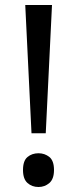

<svg xmlns="http://www.w3.org/2000/svg" viewBox="-20 -734 309 768"><path d="M163 -201H106L81 -714H188ZM72 -54Q72 -91 90 -106Q108 -121 134 -121Q159 -121 177.5 -106Q196 -91 196 -54Q196 -18 177.5 -2Q159 14 134 14Q108 14 90 -2Q72 -18 72 -54Z"/></svg>

Font: Noto Sans Hanifi Rohingya
Style: Regular
Weight: 400
Designer: Monotype Design Team and DaltonMaag
Foundry: Google LLC
Version: Version 2.101